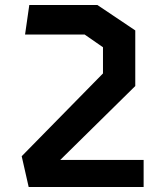

<svg xmlns="http://www.w3.org/2000/svg" viewBox="-20 -750 660 770"><path d="M95 0H556V-108.5H221.5L522.5 -405V-628L370.5 -730H97.5L80.5 -611.5H319.5L393 -560.5V-455.5L67 -123.5Z"/></svg>

Font: Monaspace Krypton SemiBold
Style: Regular
Weight: 600
Designer: Riley Cran & the Lettermatic Team
Foundry: Lettermatic
Version: Version 1.200 (Monaspace Krypton)